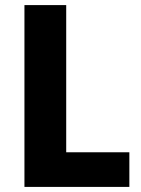

<svg xmlns="http://www.w3.org/2000/svg" viewBox="-20 -734 555 754"><path d="M76 0V-714H240V-136H488V0Z"/></svg>

Font: Noto Sans Devanagari SemiCondensed ExtraBold
Style: Regular
Weight: 800
Width: 4
Designer: Jelle Bosma - Monotype Design Team
Foundry: Monotype Imaging Inc.
Version: Version 2.004; ttfautohint (v1.8.4.7-5d5b)